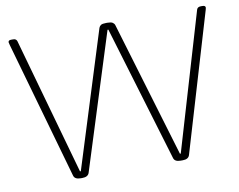

<svg xmlns="http://www.w3.org/2000/svg" viewBox="-77 -805 1134 910"><g transform="rotate(-10 490.0 -350.0)"><path d="M241 2Q212 2 207 -17L19 -679Q16 -689 16 -692Q16 -702 30 -702H40Q54 -702 58 -690L243 -31H247L452 -685Q455 -693 462 -697.5Q469 -702 487 -702H493Q510 -702 517.5 -697.5Q525 -693 528 -685L724 -31H728L923 -690Q927 -702 943 -702H950Q965 -702 965 -692Q965 -691 964 -686.5Q963 -682 962 -679L765 -17Q759 2 732 2H721Q693 2 688 -17L492 -669H488L282 -17Q276 2 248 2Z"/></g></svg>

Font: Asap Semi Expanded Thin
Style: Regular
Weight: 100
Width: 6
Designer: Pablo Cosgaya
Foundry: Omnibus-Type
Version: Version 3.001; ttfautohint (v1.8.4.7-5d5b)